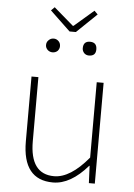

<svg xmlns="http://www.w3.org/2000/svg" viewBox="-60 -942 697 1000"><g transform="rotate(5 288.5 -442.0)"><path d="M96 -188V-527H132V-192Q132 -20 258 -20Q343 -20 437 -133V-527H473V0H442L438 -90H436Q347 13 255 13Q96 13 96 -188ZM287 -809H291L393 -897L411 -879L306 -778H273L167 -879L185 -897ZM168 -672Q157 -683 157 -697Q157 -713 168 -723Q179 -734 194 -734Q209 -734 220 -723Q230 -713 230 -697Q230 -683 220 -672Q209 -662 194 -662Q179 -662 168 -672ZM359 -672Q349 -683 349 -697Q349 -734 384 -734Q420 -734 420 -697Q420 -662 384 -662Q369 -662 359 -672Z"/></g></svg>

Font: Noto Sans CJK TC Thin
Style: Regular
Weight: 250
Designer: Ryoko NISHIZUKA ???? (kana & ideographs); Paul D. Hunt (Latin, Greek & Cyrillic); Wenlong ZHANG ??? (bopomofo); Sandoll 
Foundry: Adobe Systems Incorporated
Version: Version 1.004 January 19, 2016